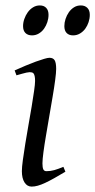

<svg xmlns="http://www.w3.org/2000/svg" viewBox="-20 -671 352 711"><path d="M159.7 -616.2Q159.7 -602.5 155.3 -589.1Q150.9 -575.7 143.1 -564.7Q135.3 -553.7 123.8 -546.9Q112.3 -540 98.6 -540Q83 -540 74.2 -548.8Q65.4 -557.6 65.4 -574.2Q65.4 -587.4 70.1 -600.8Q74.7 -614.3 82.8 -625.5Q90.8 -636.7 102.3 -643.8Q113.8 -650.9 127.4 -650.9Q142.6 -650.9 151.1 -641.8Q159.7 -632.8 159.7 -616.2ZM312.5 -616.2Q312.5 -602.5 308.1 -589.1Q303.7 -575.7 295.7 -564.7Q287.6 -553.7 276.1 -546.9Q264.6 -540 250.5 -540Q235.4 -540 226.8 -548.8Q218.3 -557.6 218.3 -574.2Q218.3 -587.4 222.7 -600.8Q227.1 -614.3 234.9 -625.5Q242.7 -636.7 253.9 -643.8Q265.1 -650.9 279.3 -650.9Q294.4 -650.9 303.5 -641.8Q312.5 -632.8 312.5 -616.2ZM222.2 -35.2Q199.2 -21.5 180.9 -11.2Q162.6 -1 147.5 6.1Q132.3 13.2 120.1 16.6Q107.9 20 97.2 20Q80.6 20 70.8 4.6Q61 -10.7 61 -37.1Q61 -51.8 64.7 -78.9Q68.4 -106 73.7 -138.9Q79.1 -171.9 85.4 -207.8Q91.8 -243.7 97.2 -276.1Q102.5 -308.6 106.2 -334Q109.9 -359.4 109.9 -371.1Q109.9 -382.3 108.4 -388.9Q106.9 -395.5 104.5 -398.7Q102.1 -401.9 98.1 -402.8Q94.2 -403.8 89.8 -403.8Q85.9 -403.8 77.9 -402.1Q69.8 -400.4 61.5 -397.9Q52.2 -395.5 41 -392.1L34.2 -410.2Q54.7 -419.4 75 -428Q95.2 -436.5 112.8 -442.9Q130.4 -449.2 143.6 -453.1Q156.7 -457 163.1 -457Q176.8 -457 182.4 -447.8Q188 -438.5 188 -416Q188 -401.9 184.3 -374.3Q180.7 -346.7 174.8 -312.5Q168.9 -278.3 162.6 -241Q156.2 -203.6 150.4 -169.4Q144.5 -135.3 140.9 -107.7Q137.2 -80.1 137.2 -65.9Q137.2 -50.8 140.4 -43.9Q143.6 -37.1 151.9 -37.1Q167 -37.1 180.9 -41Q194.8 -44.9 214.8 -53.2Z"/></svg>

Font: Gentium Plus
Style: Italic
Weight: 400
Italic angle: -8°
Designer: J. Victor Gaultney, Annie Olsen, Iska Routamaa
Foundry: SIL International
Version: Version 1.510